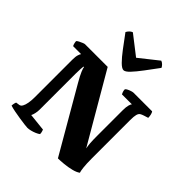

<svg xmlns="http://www.w3.org/2000/svg" viewBox="-261 -1177 1353 1353"><g transform="rotate(45 415.5 -501.0)"><path d="M233 0Q224 0 200.5 -3Q177 -6 147.5 -10.5Q118 -15 90 -20.5Q62 -26 43 -32Q43 -42 45.5 -53.5Q48 -65 51 -70L78 -74Q91 -76 99.5 -91Q108 -106 112.5 -131.5Q117 -157 117 -189V-564Q117 -596 123 -613.5Q129 -631 133 -635H54Q50 -640 47 -651Q44 -662 43 -675Q48 -681 60.5 -687.5Q73 -694 85.5 -699Q98 -704 103 -704H329L628 -191Q624 -212 622 -236.5Q620 -261 620 -311V-563Q620 -596 625.5 -615Q631 -634 637 -638H537Q534 -643 530 -654Q526 -665 526 -678Q530 -684 542 -690Q554 -696 567 -700Q580 -704 586 -704H772Q777 -698 781 -683.5Q785 -669 785 -652L753 -642Q737 -637 726.5 -630.5Q716 -624 711 -606Q706 -588 706 -550V-170Q706 -114 710 -80.5Q714 -47 718 -38Q700 -24 666 -15.5Q632 -7 596.5 -3.5Q561 0 537 0L260 -478Q234 -523 223 -549.5Q212 -576 212 -585H207Q206 -576 204.5 -558.5Q203 -541 203 -510V-152Q203 -133 198.5 -113Q194 -93 188 -83L319 -69Q320 -66 323.5 -55.5Q327 -45 327 -32Q317 -24 299.5 -16.5Q282 -9 263.5 -4.5Q245 0 233 0ZM424 -766Q407 -766 379.5 -793.5Q352 -821 317.5 -867Q283 -913 244 -966Q250 -978 260 -988Q270 -998 282 -1002L425 -891L565 -1002Q577 -998 587.5 -987.5Q598 -977 602 -967Q563 -914 528.5 -868Q494 -822 467.5 -794Q441 -766 424 -766Z"/></g></svg>

Font: Texturina 12pt Black
Style: Regular
Weight: 900
Designer: Guillermo Torres Carreño
Foundry: Omnibus-Type
Version: Version 1.002